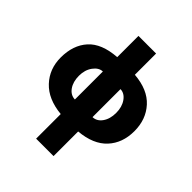

<svg xmlns="http://www.w3.org/2000/svg" viewBox="-266 -922 1324 1324"><g transform="rotate(45 396.0 -260.0)"><path d="M310 -760V-553Q168 -543 102 -469.5Q36 -396 36 -276Q36 -165 107 -89Q178 -13 312 0V240H482V0Q618 -12 686.5 -86Q755 -160 755 -276Q755 -390 686 -466Q617 -542 482 -553V-760ZM577 -276Q577 -217 550 -179Q523 -141 482 -140V-413Q522 -412 549.5 -373Q577 -334 577 -276ZM310 -140Q268 -141 241 -179Q214 -217 214 -276Q214 -333 243 -372.5Q272 -412 310 -413Z"/></g></svg>

Font: Noto Sans UI SemiCondensed Black
Style: Regular
Weight: 900
Width: 4
Designer: Monotype Design Team
Foundry: Monotype Imaging Inc.
Version: 1.001